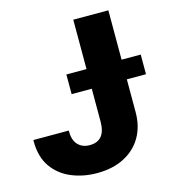

<svg xmlns="http://www.w3.org/2000/svg" viewBox="-110 -818 823 917"><g transform="rotate(-15 302.0 -359.5)"><path d="M257.8 9.8Q189.9 9.8 132.1 -14.2Q74.2 -38.1 38.8 -87.9Q3.4 -137.7 3.4 -216.3V-221.7H178.7V-216.3Q178.7 -173.8 200.2 -151.1Q221.7 -128.4 257.8 -128.4Q336.4 -128.4 336.4 -224.1V-727.5H509.8V-224.1Q509.8 -153.3 479 -100.8Q448.2 -48.3 391.6 -19.3Q335 9.8 257.8 9.8ZM236.8 -386.2V-483.4H604.5V-386.2Z"/></g></svg>

Font: Inter Tight ExtraBold
Style: Regular
Weight: 800
Designer: Rasmus Andersson
Foundry: rsms
Version: Version 3.004; ttfautohint (v1.8.4.7-5d5b)